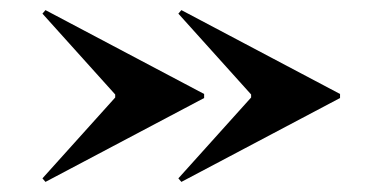

<svg xmlns="http://www.w3.org/2000/svg" viewBox="-20 -500 757 380"><path d="M339 -480 653 -314V-306L339 -140L333 -147L477 -307V-313L333 -473ZM70 -480 384 -314V-306L70 -140L64 -147L208 -307V-313L64 -473Z"/></svg>

Font: Kalnia SemiExpanded SemiBold
Style: Regular
Weight: 600
Width: 6
Designer: Frida Medrano
Foundry: Frida Medrano
Version: Version 1.105